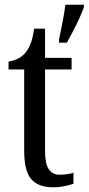

<svg xmlns="http://www.w3.org/2000/svg" viewBox="-20 -780 374 810"><path d="M203 10Q141 10 111.5 -24.5Q82 -59 82 -145V-487H16V-520Q38 -524 55.5 -532.5Q73 -541 87 -557Q100 -573 109 -595.5Q118 -618 124 -659H170V-536H282V-487H170V-143Q170 -90 185.5 -66.5Q201 -43 231 -43Q248 -43 262 -45Q276 -47 290 -51V-5Q277 0 254 5Q231 10 203 10ZM229 -613Q236 -647 243.5 -685Q251 -723 256 -760H334V-750Q327 -729 314.5 -702Q302 -675 288 -648Q274 -621 262 -600H229Z"/></svg>

Font: Noto Serif Hebrew Condensed
Style: Regular
Weight: 400
Width: 3
Designer: Monotype Design Team
Foundry: Monotype Imaging Inc.
Version: Version 2.004; ttfautohint (v1.8.4.7-5d5b)